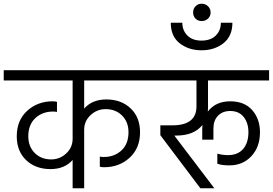

<svg xmlns="http://www.w3.org/2000/svg" viewBox="-40 -1011 1465 1031"><path d="M781 -579V-634H-20V-579H350V-266C350 -234.7 338.5 -208.3 315.5 -187C292.5 -165.7 265.7 -155 235 -155C199 -155 169.5 -166.5 146.5 -189.5C123.5 -212.5 112 -242.3 112 -279C112 -321 124.7 -353.7 150 -377C175.3 -400.3 207 -412 245 -412C252.3 -412 259.3 -411.3 266 -410V-464C260.7 -466 253 -467 243 -467C189 -467 143.3 -450 106 -416C68.7 -382 50 -336.3 50 -279C50 -225.7 66.8 -183 100.5 -151C134.2 -119 177.7 -103 231 -103C281.7 -103 321.3 -119.3 350 -152V0H412V-314C412 -345.3 423.5 -371.7 446.5 -393C469.5 -414.3 496.3 -425 527 -425C563 -425 592.5 -413.5 615.5 -390.5C638.5 -367.5 650 -337.7 650 -301C650 -259 637.3 -226.3 612 -203C586.7 -179.7 555 -168 517 -168C509.7 -168 502.7 -168.7 496 -170V-116C501.3 -114 509 -113 519 -113C573 -113 618.7 -130 656 -164C693.3 -198 712 -243.7 712 -301C712 -354.3 695.2 -397 661.5 -429C627.8 -461 584.3 -477 531 -477C480.3 -477 440.7 -460.7 412 -428V-579Z M1077 -579H1405V-634H741V-579H1015V-440C1015 -372 972 -338 886 -338H821V-285L1036 0H1111L896 -283H906C970 -283 1017 -302 1047 -340C1046.3 -335.3 1046 -327.7 1046 -317V-261H1106V-321C1106 -349.7 1114.2 -372.5 1130.5 -389.5C1146.8 -406.5 1168.7 -415 1196 -415C1227.3 -415 1251.5 -404.3 1268.5 -383C1285.5 -361.7 1294 -334.3 1294 -301C1294 -263 1284.5 -233 1265.5 -211C1246.5 -189 1219.3 -178 1184 -178C1164.7 -178 1145.7 -180.7 1127 -186V-132C1142.3 -126 1164 -123 1192 -123C1240 -123 1279.3 -139.5 1310 -172.5C1340.7 -205.5 1356 -248.3 1356 -301C1356 -348.3 1342.2 -387.8 1314.5 -419.5C1286.8 -451.2 1247.3 -467 1196 -467C1144 -467 1104 -448.7 1076 -412C1076.7 -416.7 1077 -423.7 1077 -433Z M1042 -741C1088.7 -741 1128 -753.7 1160 -779C1192 -804.3 1208 -841 1208 -889H1146C1146 -861 1136.8 -838 1118.5 -820C1100.2 -802 1074.7 -793 1042 -793C1009.3 -793 984 -802.2 966 -820.5C948 -838.8 939 -861.7 939 -889H877C877 -840.3 893 -803.5 925 -778.5C957 -753.5 996 -741 1042 -741ZM997 -944C997 -930.7 1001.3 -919.7 1010 -911C1018.7 -902.3 1029.7 -898 1043 -898C1056.3 -898 1067.7 -902.3 1077 -911C1086.3 -919.7 1091 -930.7 1091 -944C1091 -957.3 1086.3 -968.5 1077 -977.5C1067.7 -986.5 1056.3 -991 1043 -991C1029.7 -991 1018.7 -986.5 1010 -977.5C1001.3 -968.5 997 -957.3 997 -944Z"/></svg>

Font: Hind Light
Style: Regular
Weight: 300
Designer: Manushi Parikh, Satya Rajpurohit
Foundry: Indian Type Foundry
Version: Version 1.201;PS 1.0;hotconv 1.0.78;makeotf.lib2.5.61930; tt